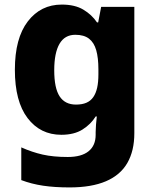

<svg xmlns="http://www.w3.org/2000/svg" viewBox="-20 -579 677 839"><path d="M284 240Q219 240 168.5 232.5Q118 225 73 208V65Q120 86 166.5 96.5Q213 107 276 107Q336 107 367 82Q398 57 398 10V-2Q398 -15 399.5 -34Q401 -53 403 -70H398Q377 -36 340.5 -13Q304 10 248 10Q156 10 100.5 -63Q45 -136 45 -274Q45 -412 101.5 -485.5Q158 -559 250 -559Q307 -559 344 -537Q381 -515 404 -481H409L422 -549H567V3Q567 80 536.5 133Q506 186 443 213Q380 240 284 240ZM312 -122Q339 -122 357.5 -130Q376 -138 387.5 -154.5Q399 -171 404.5 -195.5Q410 -220 410 -254V-276Q410 -326 400.5 -359.5Q391 -393 369 -410Q347 -427 309 -427Q263 -427 240 -387.5Q217 -348 217 -272Q217 -194 240.5 -158Q264 -122 312 -122Z"/></svg>

Font: Noto Sans Symbols ExtraBold
Style: Regular
Weight: 800
Version: Version 2.002